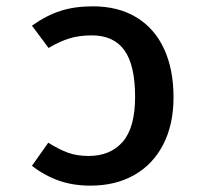

<svg xmlns="http://www.w3.org/2000/svg" viewBox="-20 -576 655 610"><path d="M81.5 -49.2 133.3 -122.6Q168.7 -100.5 196.9 -90.5Q225.1 -80.5 261.5 -80.5Q330.8 -80.5 370 -125.6Q409.2 -170.8 409.2 -268.2Q409.2 -369.2 375.1 -416.4Q341 -463.6 271.8 -463.6Q231.3 -463.6 200 -453.8Q168.7 -444.1 134.4 -423.6L81.5 -494.4Q127.7 -527.2 172.6 -541.5Q217.4 -555.9 274.9 -555.9Q355.9 -555.9 413.6 -520.8Q471.3 -485.6 501.3 -420.5Q531.3 -355.4 531.3 -266.7Q531.3 -181 499 -117.7Q466.7 -54.4 407.2 -20.3Q347.7 13.8 267.2 13.8Q211.8 13.8 166.4 -2.3Q121 -18.5 81.5 -49.2Z"/></svg>

Font: Fira Code Fixed Medium
Style: Regular
Weight: 500
Monospace: yes
Designer: Carrois Corporate, Edenspiekermann AG, Nikita Prokopov
Foundry: Carrois Corporate, Edenspiekermann AG, Nikita Prokopov
Version: Version 5.002